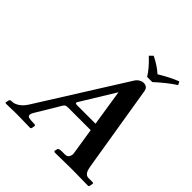

<svg xmlns="http://www.w3.org/2000/svg" viewBox="-213 -969 1128 1128"><g transform="rotate(45 351.0 -405.5)"><path d="M484.4 -696.8Q457.5 -741.2 403.3 -792L423.8 -812Q478.5 -785.6 516.6 -751Q581.5 -790.5 636.7 -812L647.5 -792Q589.8 -754.4 527.3 -696.8ZM314.5 -288.1H464.4L429.2 -514.2L297.9 -299.8Q296.4 -292.5 299.1 -290.3Q301.8 -288.1 314.5 -288.1ZM164.6 -79.1Q157.2 -66.9 154.8 -59.6Q152.3 -52.2 154.8 -45.4Q157.2 -38.6 168.9 -35.9Q180.7 -33.2 202.1 -33.2Q214.4 -33.2 218.3 -31Q222.2 -28.8 220.7 -22.9L216.8 -2.9L210.9 1Q119.1 -1 95.2 -1L9.8 1L2.4 -2L6.8 -22.9Q8.3 -29.8 13.2 -31.5Q18.1 -33.2 28.8 -33.2Q45.9 -33.2 68.1 -47.9Q90.3 -62.5 108.4 -90.8L445.3 -627Q455.6 -643.1 469.5 -650.6Q483.4 -658.2 493.7 -658.2Q526.9 -658.2 532.2 -627L620.1 -90.8Q623.5 -71.3 627.9 -59.3Q632.3 -47.4 640.6 -40.3Q648.9 -33.2 661.1 -33.2H689Q699.7 -33.2 701.4 -31.2Q703.1 -29.3 701.7 -22.9L697.8 -2.9L691.9 1Q596.2 -1 558.1 -1L413.6 1L406.7 -3.9L411.1 -22.9Q413.1 -32.7 439 -33.2H465.8Q490.7 -33.2 496.6 -59.1Q499 -70.3 497.6 -73.2L471.2 -241.2H287.1Q271.5 -241.2 265.6 -238.8Q259.8 -236.3 253.4 -227.1Z"/></g></svg>

Font: Linux Libertine Slanted
Style: Semibold Slanted
Weight: 600
Designer: Philipp H. Poll
Foundry: Philipp H. Poll
Version: Version 5.1.1